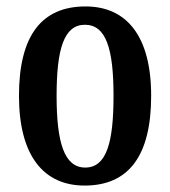

<svg xmlns="http://www.w3.org/2000/svg" viewBox="-20 -567 529 597"><path d="M243 10C379 10 450 -81 450 -269C450 -457 372 -547 246 -547C110 -547 39 -457 39 -269C39 -81 117 10 243 10ZM245 -46C180 -46 156 -123 156 -269C156 -415 179 -490 244 -490C310 -490 333 -415 333 -269C333 -123 311 -46 245 -46Z"/></svg>

Font: Noto Serif Hebrew ExtraCondensed SemiBold
Style: Regular
Weight: 600
Width: 2
Designer: Monotype Design Team
Foundry: Monotype Imaging Inc.
Version: Version 2.004